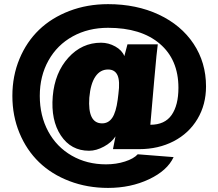

<svg xmlns="http://www.w3.org/2000/svg" viewBox="-20 -731 1059 931"><path d="M527.8 -7.8 540 -69.8Q521.5 -40.5 484.1 -20.3Q446.8 0 412.1 0Q324.2 0 275.1 -74Q226.1 -147.9 235.8 -264.2Q245.6 -378.4 311.3 -451.2Q377 -523.9 470.2 -523.9Q506.3 -523.9 539.1 -505.6Q571.8 -487.3 583 -459Q589.4 -483.9 598.1 -516.1H745.1Q740.7 -489.3 728 -344.2L709 -126Q779.3 -126 812.3 -173.6Q845.2 -221.2 845.2 -305.2Q845.2 -441.9 754.6 -519Q664.1 -596.2 503.9 -596.2Q408.2 -596.2 332.8 -554.7Q257.3 -513.2 215.1 -437.7Q172.9 -362.3 172.9 -266.1Q172.9 -169.9 213.6 -94.2Q254.4 -18.6 327.9 23.7Q401.4 65.9 494.1 65.9Q543.5 65.9 585.9 52.2Q628.4 38.6 647.9 17.1L821.8 30.8Q791.5 96.2 702.6 138.2Q613.8 180.2 503.9 180.2Q403.3 180.2 316.9 147.2Q230.5 114.3 169.7 55.7Q108.9 -2.9 74.5 -85.9Q40 -168.9 40 -266.1Q40 -362.8 74.5 -445.6Q108.9 -528.3 169.7 -586.7Q230.5 -645 316.9 -678Q403.3 -710.9 503.9 -710.9Q641.6 -710.9 750 -660.2Q858.4 -609.4 918.7 -518.6Q979 -427.7 979 -312Q979 -223.6 937.5 -154.1Q896 -84.5 822 -46.1Q748 -7.8 654.8 -7.8ZM413.1 -257.8Q404.3 -132.8 475.1 -132.8Q505.9 -132.8 524.2 -159.7Q542.5 -186.5 550.8 -248L554.2 -275.9Q562.5 -337.9 549.8 -366Q537.1 -394 503.9 -394Q465.8 -394 442.4 -359.4Q418.9 -324.7 413.1 -257.8Z"/></svg>

Font: LT Superior Black
Style: Regular
Weight: 900
Designer: Daniel Lyons
Foundry: LyonsType
Version: Version 2.005